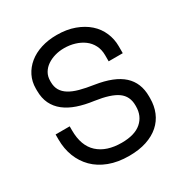

<svg xmlns="http://www.w3.org/2000/svg" viewBox="-168 -846 949 991"><g transform="rotate(-30 306.0 -350.0)"><path d="M471 -498Q471 -532 457.5 -558Q444 -584 421 -601Q398 -618 368 -627Q338 -636 305 -636Q276 -636 250 -628.5Q224 -621 203.5 -607Q183 -593 171 -572.5Q159 -552 159 -525V-519Q159 -490 171 -469.5Q183 -449 206.5 -434.5Q230 -420 265 -410.5Q300 -401 347 -394Q457 -377 509 -329.5Q561 -282 561 -202V-190Q561 -145 545.5 -107.5Q530 -70 499.5 -43Q469 -16 424 -1Q379 14 320 14Q253 14 201.5 -5.5Q150 -25 115.5 -59.5Q81 -94 63 -140.5Q45 -187 45 -242V-272H129V-248Q129 -156 179.5 -110Q230 -64 320 -64Q398 -64 437.5 -98.5Q477 -133 477 -190V-196Q477 -251 436.5 -280Q396 -309 305 -322Q252 -329 209.5 -343.5Q167 -358 137 -381.5Q107 -405 91 -438Q75 -471 75 -516V-528Q75 -569 92 -603Q109 -637 139.5 -662Q170 -687 212.5 -700.5Q255 -714 306 -714Q365 -714 411.5 -697Q458 -680 490 -651.5Q522 -623 538.5 -584.5Q555 -546 555 -504V-462H471Z"/></g></svg>

Font: Space Mono
Style: Regular
Weight: 400
Monospace: yes
Designer: Colophon Foundry / Benjamin Critton
Foundry: Colophon Foundry
Version: Version 1.000;PS 1.003;hotconv 1.0.81;makeotf.lib2.5.63406